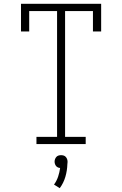

<svg xmlns="http://www.w3.org/2000/svg" viewBox="-20 -755 640 1006"><path d="M171 0V-38H279V-697H133V-590H90V-735H510V-590H467V-697H321V-38H429V0ZM293 231 263 212Q277 193 284.5 170.5Q292 148 295 125Q289 125 283 122Q277 119 273.5 114.5Q270 110 268 104Q266 98 266 92Q266 85 268.5 78.5Q271 72 275.5 67Q280 62 286.5 60Q293 58 300 58Q307 58 313.5 60Q320 62 324.5 67Q329 72 331.5 78.5Q334 85 334 92V94L333 105Q332 139 322.5 171.5Q313 204 293 231Z"/></svg>

Font: Iosevka Curly Slab XLtEx
Style: Regular
Weight: 200
Width: 7
Monospace: yes
Designer: Belleve Invis
Foundry: Belleve Invis
Version: Version 11.1.0; ttfautohint (v1.8.3)